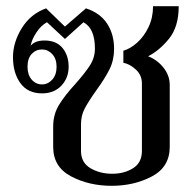

<svg xmlns="http://www.w3.org/2000/svg" viewBox="-20 -591 632 621"><path d="M152 -116V-182Q152 -221 171 -252Q190 -283 225 -321Q256 -356 271.5 -380.5Q287 -405 287 -434Q287 -499 250 -519L190 -465L132 -519Q113 -509 98 -486.5Q83 -464 79 -443Q93 -460 124 -460Q162 -460 182 -436Q202 -412 202 -375Q202 -339 178.5 -314Q155 -289 116 -289Q70 -289 46 -322Q22 -355 22 -406Q22 -454 50.5 -500Q79 -546 129 -564L190 -505L258 -564Q304 -549 326.5 -514.5Q349 -480 349 -433Q349 -397 334.5 -367.5Q320 -338 291 -298Q266 -263 254 -240Q242 -217 242 -190V-103Q242 -65 272.5 -47Q303 -29 343 -29Q382 -29 410.5 -47Q439 -65 439 -103V-321Q439 -348 419.5 -366Q400 -384 379 -388V-427Q401 -433 423.5 -453Q446 -473 460.5 -503.5Q475 -534 475 -571H558Q558 -504 526.5 -465.5Q495 -427 459 -409Q488 -398 508.5 -372.5Q529 -347 529 -316V-116Q529 -51 471.5 -20.5Q414 10 341 10Q268 10 210 -20.5Q152 -51 152 -116ZM163 -375Q163 -401 149 -416Q135 -431 116 -431Q96 -431 82.5 -416.5Q69 -402 69 -375Q69 -349 82.5 -333.5Q96 -318 116 -318Q135 -318 149 -333.5Q163 -349 163 -375Z"/></svg>

Font: Trirong
Style: Regular
Weight: 400
Designer: Katatrad Team
Foundry: CadsonDemak
Version: Version 1.001